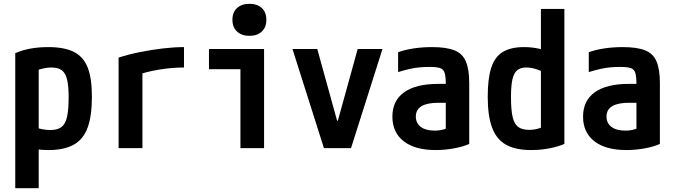

<svg xmlns="http://www.w3.org/2000/svg" viewBox="-20 -777 3540 1007"><path d="M60 -498Q132 -530 233 -530Q318 -530 368 -504.5Q418 -479 440 -422.5Q462 -366 462 -270Q462 -169 439.5 -107.5Q417 -46 366.5 -18Q316 10 234 10Q204 10 175 6.5Q146 3 121 -4L152 -113Q181 -103 203 -99Q225 -95 244 -95Q281 -95 302 -110.5Q323 -126 331.5 -163.5Q340 -201 340 -268Q340 -327 331.5 -361Q323 -395 303.5 -409Q284 -423 249 -423Q229 -423 207 -418Q185 -413 155 -402L183 -467V210H60Z M602 -475Q655 -492 715 -504Q775 -516 834.5 -523Q894 -530 945 -530V-423Q881 -423 812.5 -411.5Q744 -400 696 -382L727 -440V0H602Z M1241 0V-414H1076V-520H1365V0ZM1288 -589Q1248 -589 1223.5 -611.5Q1199 -634 1199 -673Q1199 -713 1223.5 -735Q1248 -757 1288 -757Q1329 -757 1353 -735Q1377 -713 1377 -673Q1377 -634 1353 -611.5Q1329 -589 1288 -589Z M1679 0 1514 -520H1644L1748 -144H1752L1856 -520H1986L1821 0Z M2265 10Q2157 10 2097.5 -36Q2038 -82 2038 -165Q2038 -249 2099.5 -293Q2161 -337 2278 -337H2379V-238H2280Q2161 -238 2161 -166Q2161 -131 2187 -111.5Q2213 -92 2260 -92Q2287 -92 2309.5 -99Q2332 -106 2350 -119L2318 -53V-337Q2318 -376 2312 -395Q2306 -414 2288 -420Q2270 -426 2233 -426Q2207 -426 2183 -424Q2159 -422 2131.5 -416Q2104 -410 2068 -399V-503Q2103 -516 2149 -523Q2195 -530 2246 -530Q2321 -530 2363.5 -513Q2406 -496 2423.5 -454.5Q2441 -413 2441 -340V-22Q2407 -7 2359.5 1.5Q2312 10 2265 10Z M2766 10Q2684 10 2634 -18Q2584 -46 2561 -107.5Q2538 -169 2538 -270Q2538 -365 2556.5 -422Q2575 -479 2617 -504.5Q2659 -530 2728 -530Q2769 -530 2807.5 -521.5Q2846 -513 2879 -495L2844 -392Q2811 -409 2787 -416Q2763 -423 2740 -423Q2710 -423 2692.5 -408.5Q2675 -394 2667.5 -360.5Q2660 -327 2660 -268Q2660 -201 2668.5 -164Q2677 -127 2697.5 -111.5Q2718 -96 2755 -96Q2808 -96 2844 -123L2817 -65V-730H2940V-22Q2907 -8 2862 1Q2817 10 2766 10Z M3265 10Q3157 10 3097.5 -36Q3038 -82 3038 -165Q3038 -249 3099.5 -293Q3161 -337 3278 -337H3379V-238H3280Q3161 -238 3161 -166Q3161 -131 3187 -111.5Q3213 -92 3260 -92Q3287 -92 3309.5 -99Q3332 -106 3350 -119L3318 -53V-337Q3318 -376 3312 -395Q3306 -414 3288 -420Q3270 -426 3233 -426Q3207 -426 3183 -424Q3159 -422 3131.5 -416Q3104 -410 3068 -399V-503Q3103 -516 3149 -523Q3195 -530 3246 -530Q3321 -530 3363.5 -513Q3406 -496 3423.5 -454.5Q3441 -413 3441 -340V-22Q3407 -7 3359.5 1.5Q3312 10 3265 10Z"/></svg>

Font: M PLUS 1 Code SemiBold
Style: Regular
Weight: 600
Designer: Coji Morishita
Foundry: UNDERFOREST DESIGN
Version: Version 1.005